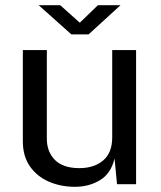

<svg xmlns="http://www.w3.org/2000/svg" viewBox="-20 -710 620 740"><path d="M266.5 10Q212.5 9.5 167.5 -10.2Q122.5 -30 95.2 -69Q68 -108 68 -166V-517H160.5V-175.5Q160.5 -125 191.8 -93.5Q223 -62 286 -62Q343 -62 377.8 -91.8Q412.5 -121.5 412.5 -180.5V-517H504.5V0H431L421.5 -99Q407.5 -40.5 364.5 -15Q321.5 10.5 266.5 10ZM255 -577.5 129 -690H212L287.5 -622.5L357.5 -690H444.5L321.5 -577.5Z"/></svg>

Font: Public Sans
Style: Regular
Weight: 400
Designer: The Public Sans project authors (U.S. Web Design System). Libre Franklin designed by Pablo Impallari and Rodrigo Fuenzal
Version: Version 1.008; ttfautohint (v1.8.1) -l 8 -r 50 -G 200 -x 14 